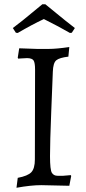

<svg xmlns="http://www.w3.org/2000/svg" viewBox="-20 -866 401 898"><path d="M69.8 -640.1Q135.7 -637.2 152.8 -637.2H208.5Q244.1 -637.2 304.2 -646L299.8 -601.1Q257.8 -596.2 243.2 -584Q228.5 -571.8 227.1 -530.8Q225.6 -489.7 219.7 -344.7Q213.9 -199.7 213.9 -135.3Q213.9 -71.3 222.7 -57.6Q231.4 -43.9 249 -43.9H275.9Q283.2 -43.9 311 -46.9L313 -43L304.2 2.9L172.9 0Q125 0 57.1 12.2L63 -34.2Q109.9 -43 126.5 -60.5Q143.1 -78.1 143.1 -120.1L144 -540Q144 -572.3 137.2 -583Q130.4 -593.8 106.9 -594.2L80.1 -592.8Q72.3 -591.8 64.9 -591.8L63 -596.2ZM191.9 -846.2Q309.6 -749.5 330.1 -734.9L315.9 -712.9L307.1 -711.9Q251 -744.1 185.1 -776.9Q128.9 -750.5 63 -711.9L54.2 -712.9L40 -734.9Q90.3 -772.9 123 -800.8Q155.8 -828.1 178.2 -846.2Z"/></svg>

Font: Alegreya-Regular
Style: Regular
Weight: 400
Designer: Juan Pablo del Peral
Foundry: Juan Pablo del Peral
Version: Version 1.003